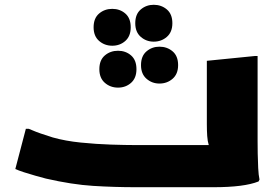

<svg xmlns="http://www.w3.org/2000/svg" viewBox="-20 -782 1168 802"><path d="M88 -244H100Q111 -239 130.5 -231.5Q150 -224 169.5 -218Q189 -212 200 -208Q253 -193 317.5 -186.5Q382 -180 443.5 -178Q505 -176 548 -176H852Q847 -192 845.5 -214Q844 -236 844 -264V-528L1044 -548H1056V-192Q1056 -172 1056.5 -141Q1057 -110 1058.5 -80Q1060 -50 1064 -32L1060 -24Q1000 0 872 0H548Q458 0 369.5 -5.5Q281 -11 172 -36Q153 -41 128 -48Q103 -55 80 -62.5Q57 -70 44 -76ZM545 -685Q545 -723 568 -742.5Q591 -762 622 -762Q654 -762 677 -742.5Q700 -723 700 -685Q700 -648 677 -628Q654 -608 622 -608Q591 -608 568 -628Q545 -648 545 -685ZM371 -668Q371 -706 394 -725.5Q417 -745 449 -745Q481 -745 503.5 -725.5Q526 -706 526 -668Q526 -631 503.5 -611Q481 -591 449 -591Q417 -591 394 -611Q371 -631 371 -668ZM569 -510Q569 -548 592 -567.5Q615 -587 646 -587Q678 -587 701 -567.5Q724 -548 724 -510Q724 -473 701 -453Q678 -433 646 -433Q615 -433 592 -453Q569 -473 569 -510ZM395 -493Q395 -531 418 -550.5Q441 -570 473 -570Q505 -570 527.5 -550.5Q550 -531 550 -493Q550 -456 527.5 -436Q505 -416 473 -416Q441 -416 418 -436Q395 -456 395 -493Z"/></svg>

Font: Kufam Black
Style: Italic
Weight: 900
Italic angle: -11°
Designer: Artur Schmal
Foundry: Original Type
Version: Version 1.301; ttfautohint (v1.8.3)